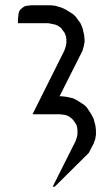

<svg xmlns="http://www.w3.org/2000/svg" viewBox="-20 -432 423 726"><path d="M47.9 -344.2V-359.9L49.8 -377.9L51.8 -387.2L56.2 -395L64.9 -402.8L73.2 -408.2L82 -410.2L99.1 -412.1H171.9L189 -410.2L213.9 -402.8L231.9 -394L256.8 -377.9L266.1 -369.1L284.2 -344.2L292 -326.2L297.9 -300.8L299.8 -283.2V-273.9L296.9 -257.8L292 -240.2L205.1 -67.9H213.9L231 -65.9L256.8 -60.1L272.9 -51.8L299.8 -34.2L308.1 -25.9L325.2 0L334 17.1L340.8 43L342.8 60.1V78.1L339.8 95.2L334 110.8L315.9 146L187 273.9H179.2L265.1 103L271 85.9L272.9 76.2V60.1L272 51.8L270 43L266.1 35.2L256.8 22L252 17.1L240.2 7.8L231 3.9L222.2 2L205.1 0H103L223.1 -240.2L229 -257.8L231 -268.1V-283.2L230 -292L227.1 -300.8L224.1 -308.1L213.9 -321.8L210.9 -326.2L198.2 -335L189 -338.9L180.2 -340.8L163.1 -344.2Z"/></svg>

Font: Petahja
Style: Regular
Weight: 400
Designer: T. Christopher White
Version: Version 1.1